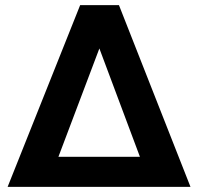

<svg xmlns="http://www.w3.org/2000/svg" viewBox="-20 -731 771 751"><path d="M293.5 -710.9H445.3L725.1 0H9.8ZM208.5 -117.7H527.3L368.7 -541.5Z"/></svg>

Font: Vazir UI
Style: Bold-UI
Weight: 700
Designer: Saber Rastikerdar
Foundry: Saber Rastikerdar
Version: Version 30.1.0